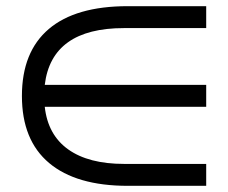

<svg xmlns="http://www.w3.org/2000/svg" viewBox="-20 -663 739 622"><path d="M394 -61Q227 -61 139 -135Q51 -209 51 -352Q51 -495 138 -569Q225 -643 394 -643H648V-572H382Q147 -572 125 -388H648V-317H125Q135 -226 201 -179Q267 -132 382 -132H648V-61Z"/></svg>

Font: guzrati115
Style: Regular
Weight: 400
Designer: Jelle Bosma - Monotype Design Team, Universal Thirst
Foundry: Monotype Imaging Inc.
Version: Version 2.102